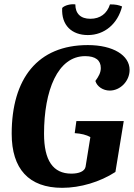

<svg xmlns="http://www.w3.org/2000/svg" viewBox="-20 -890 641 920"><path d="M401 -722C481 -722 544 -776 565 -859C548 -866 535 -869 507 -869C493 -825 460 -800 413 -800C366 -800 341 -825 341 -869C320 -872 290 -865 278 -852C273 -768 325 -722 401 -722ZM278 10C365 10 459 -18 533 -66L573 -310H346L338 -252C369 -250 394 -244 413 -233L390 -91C386 -69 358 -58 322 -58C234 -58 191 -121 191 -249C191 -456 256 -621 388 -621C438 -621 463 -601 463 -564C463 -542 453 -524 437 -502C445 -475 474 -456 506 -456C556 -456 601 -501 601 -555C601 -625 522 -674 401 -674C160 -674 36 -513 36 -249C36 -81 118 10 278 10Z"/></svg>

Font: Caladea
Style: Bold Italic
Weight: 700
Italic angle: -9°
Designer: Carolina Giovagnoli and Andres Torresi
Foundry: Carolina Giovagnoli & Andres Torresi
Version: Version 1.001;hotconv 1.0.109;makeotfexe 2.5.65596